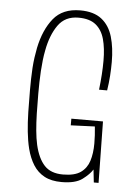

<svg xmlns="http://www.w3.org/2000/svg" viewBox="-52 -753 563 804"><g transform="rotate(5 229.0 -351.5)"><path d="M72 -361Q72 -385 72.5 -409Q73 -433 74.5 -455.5Q76 -478 79 -499.5Q82 -521 86 -541Q102 -618 140.5 -665.5Q179 -713 253 -713Q310 -713 343 -687Q376 -661 389.5 -615Q403 -569 403 -509Q403 -481 401 -451Q399 -421 394 -389H360Q364 -423 366 -453.5Q368 -484 368 -511Q368 -564 357.5 -602Q347 -640 321 -661Q295 -682 248 -682Q192 -682 162.5 -640Q133 -598 121 -533Q117 -513 114.5 -491Q112 -469 110.5 -445.5Q109 -422 108.5 -398Q108 -374 108 -350Q108 -306 109 -267Q110 -228 113 -195.5Q116 -163 122 -136Q135 -80 162 -51Q189 -22 240 -22Q289 -22 314.5 -40Q340 -58 350 -89.5Q360 -121 360 -163Q360 -180 359 -197.5Q358 -215 356 -234L255 -230V-258H388L392 0H372L366 -54Q353 -33 324 -11.5Q295 10 237 10Q194 10 165 -5.5Q136 -21 118 -49.5Q100 -78 90 -117Q82 -149 78 -187.5Q74 -226 73 -270Q72 -314 72 -361Z"/></g></svg>

Font: Truculenta Thin
Style: Regular
Weight: 250
Version: Version 1.002